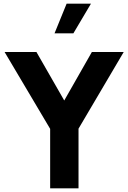

<svg xmlns="http://www.w3.org/2000/svg" viewBox="-20 -1029 701 1049"><path d="M477 -1009 381 -847H278L344 -1009ZM482 -745H656L409 -326V0H254V-325L5 -745H179L331 -480Z"/></svg>

Font: Plus Jakarta Display
Style: Bold
Weight: 700
Designer: Gumpita Rahayu
Foundry: Tokotype Studio
Version: Version 1.000;hotconv 1.0.109;makeotfexe 2.5.65596